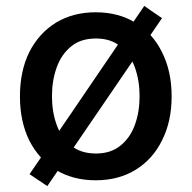

<svg xmlns="http://www.w3.org/2000/svg" viewBox="-20 -593 643 644"><path d="M138.7 31.2Q124 21.5 79.1 -8.8Q175.8 -149.4 463.9 -573.2Q478.5 -562.5 523.4 -532.2Q426.8 -391.6 138.7 31.2ZM300.8 11.7Q224.6 11.7 167 -23.4Q110.4 -58.6 78.1 -122.1Q46.9 -185.5 46.9 -269.5Q46.9 -354.5 78.1 -418Q110.4 -481.4 167 -516.6Q224.6 -551.8 300.8 -551.8Q377.9 -551.8 434.6 -516.6Q492.2 -481.4 523.4 -418Q555.7 -354.5 555.7 -269.5Q555.7 -185.5 523.4 -122.1Q492.2 -58.6 434.6 -23.4Q377.9 11.7 300.8 11.7ZM301.8 -78.1Q351.6 -78.1 383.8 -104.5Q417 -130.9 432.6 -174.8Q448.2 -217.8 448.2 -270.5Q448.2 -322.3 432.6 -366.2Q417 -410.2 383.8 -437.5Q351.6 -463.9 301.8 -463.9Q251 -463.9 218.8 -437.5Q185.5 -410.2 169.9 -366.2Q154.3 -322.3 154.3 -270.5Q154.3 -217.8 169.9 -174.8Q185.5 -130.9 218.8 -104.5Q251 -78.1 301.8 -78.1Z"/></svg>

Font: DeepSea
Style: Medium
Weight: 500
Designer: Stem
Version: Version 3.019;git-0a5106e0b